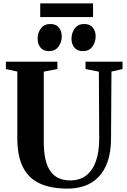

<svg xmlns="http://www.w3.org/2000/svg" viewBox="-20 -1108 754 1136"><path d="M380.5 8Q281.5 8 215.2 -22.5Q149 -53 115.8 -119Q82.5 -185 82.5 -290V-684.5L15 -699.5V-743H319.5V-699.5L239 -684V-269Q239 -207.5 249.2 -164Q259.5 -120.5 279.8 -93Q300 -65.5 329.2 -53Q358.5 -40.5 396.5 -40.5Q451 -40.5 489 -69.2Q527 -98 547 -153Q567 -208 567 -287L565 -684L486 -699.5V-743H705V-699.5L639.5 -684.5L637 -292Q637 -211 617.5 -153.8Q598 -96.5 563 -60.8Q528 -25 481.2 -8.5Q434.5 8 380.5 8ZM269.5 -805.5Q236.5 -805.5 219.5 -826.8Q202.5 -848 202.5 -878.5Q202.5 -914 222 -940Q241.5 -966 277.5 -966H278.5Q311.5 -966 328.5 -944.8Q345.5 -923.5 345.5 -893Q345.5 -858.5 326 -832Q306.5 -805.5 270.5 -805.5ZM470 -805.5Q437 -805.5 420 -826.8Q403 -848 403 -878.5Q403 -914 422.5 -940Q442 -966 478 -966H479Q512 -966 529 -944.8Q546 -923.5 546 -893Q546 -858.5 526.5 -832Q507 -805.5 471 -805.5ZM530.5 -1088V-1007H218V-1088Z"/></svg>

Font: Merriweather 72pt
Style: Bold
Weight: 700
Version: Version 2.100